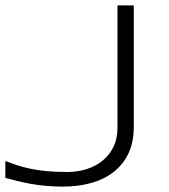

<svg xmlns="http://www.w3.org/2000/svg" viewBox="-20 -691 631 719"><path d="M481 -214.8Q481 -159.2 461.4 -117.4Q441.9 -75.7 406.7 -47.9Q371.6 -20 322.8 -6.1Q273.9 7.8 214.8 7.8Q178.2 7.8 147.5 4.6Q116.7 1.5 90.6 -3.4Q64.5 -8.3 42.2 -13.9Q20 -19.5 0 -24.9V-87.9Q20.5 -80.1 42.5 -72.8Q64.5 -65.4 91.8 -59.6Q119.1 -53.7 153.1 -50.3Q187 -46.9 231 -46.9Q270.5 -46.9 304.9 -57.9Q339.4 -68.8 365 -90.1Q390.6 -111.3 405.3 -141.8Q419.9 -172.4 419.9 -211.9V-670.9H481Z"/></svg>

Font: Syncopate
Style: Regular
Weight: 400
Width: 7
Version: Version 001.001